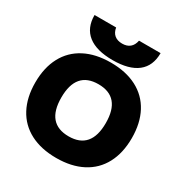

<svg xmlns="http://www.w3.org/2000/svg" viewBox="-216 -1132 1252 1309"><g transform="rotate(30 410.0 -477.5)"><path d="M30 -365Q30 -482 75 -566.5Q120 -651 205.5 -695.5Q291 -740 410 -740Q529 -740 614.5 -695.5Q700 -651 745 -566.5Q790 -482 790 -365Q790 -248 745 -163.5Q700 -79 614.5 -34.5Q529 10 410 10Q291 10 205.5 -34.5Q120 -79 75 -163.5Q30 -248 30 -365ZM410 -160Q585 -160 585 -365Q585 -570 410 -570Q235 -570 235 -365Q235 -160 410 -160ZM150 -965H320Q326 -928 349 -909Q372 -890 410 -890Q447 -890 470 -909Q493 -928 500 -965H670Q670 -864 604 -812Q538 -760 410 -760Q282 -760 216 -812Q150 -864 150 -965Z"/></g></svg>

Font: Enso Black
Style: Regular
Weight: 900
Designer: Coji Morishita
Foundry: UNDERFOREST DESIGN
Version: Version 1.000